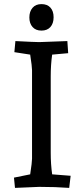

<svg xmlns="http://www.w3.org/2000/svg" viewBox="-20 -910 403 935"><path d="M227 -538V-167Q227 -110 234 -61L324 -54L317 5Q251 0 171 0L53 5L48 -45L127 -61Q136 -120 136 -137V-568Q136 -586 127 -644L50 -656L55 -710Q151 -705 171 -705L308 -710L312 -651L234 -644Q227 -595 227 -538ZM138.5 -872Q154 -890 182 -890Q210 -890 225.5 -873Q241 -856 241 -826Q241 -796 225.5 -778.5Q210 -761 182 -761Q154 -761 138.5 -778.5Q123 -796 123 -825Q123 -854 138.5 -872Z"/></svg>

Font: Andada SC
Style: Regular
Weight: 400
Designer: Carolina Giovagnoli
Foundry: Carolina Giovagnoli
Version: Version 1.003